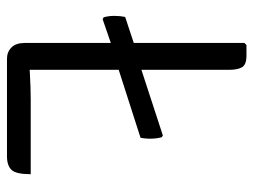

<svg xmlns="http://www.w3.org/2000/svg" viewBox="-108 -618 726 550"><g transform="rotate(90 255.0 -343.0)"><path d="M169 -316.5 123.5 -304.5 35 -274 29.5 -277Q25.5 -291 25.5 -307.8Q25.5 -324.5 28.5 -338.5L123.5 -370L169 -381.5L368 -446.5L373 -443.5Q377 -429.5 377.2 -412.8Q377.5 -396 374.5 -382.5ZM180 0H148Q129 0 116 -12.8Q103 -25.5 103 -51.5V-680L109 -686H139.5Q165 -686 172.5 -673.5Q180 -661 180 -636.5ZM479 -68Q479 -26.5 466.8 -13.2Q454.5 0 427.5 0H148L110 -57Q145.5 -63 188.5 -65.5Q231.5 -68 266 -68Z"/></g></svg>

Font: Signika Light
Style: Regular
Weight: 300
Designer: Anna Giedry
Foundry: Anna Giedry
Version: Version 2.000